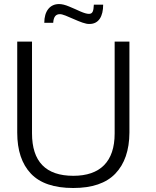

<svg xmlns="http://www.w3.org/2000/svg" viewBox="-20 -916 767 946"><path d="M420.9 -797.9C466.3 -797.9 488.3 -835 488.3 -893.1H442.4C440.9 -859.9 436 -847.7 418 -847.7C408.2 -847.7 394.5 -851.6 376.5 -859.4C358.9 -867.7 340.3 -875.5 320.8 -883.8C301.3 -892.1 284.7 -896 271 -896C225.6 -896 198.2 -860.8 198.2 -803.7H242.2C243.7 -832 254.4 -846.2 274.4 -846.2C300.3 -848.1 384.3 -795.4 420.9 -797.9ZM340.8 10.3C434.1 10.3 502.9 -13.2 548.3 -60.5C593.8 -107.9 617.2 -175.3 617.7 -262.7V-710.9H544.9V-258.3C544.9 -119.6 473.6 -49.8 341.3 -49.8C205.6 -49.8 137.7 -119.6 137.7 -259.3V-710.9H64.9V-262.2C64.9 -175.3 87.4 -107.9 132.3 -60.5C177.2 -13.2 246.6 10.3 340.8 10.3Z"/></svg>

Font: Ride Light
Style: Regular
Weight: 300
Version: Version 3.000